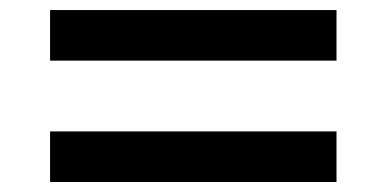

<svg xmlns="http://www.w3.org/2000/svg" viewBox="-20 -474 737 380"><path d="M79.1 -354V-454.1H646V-354ZM79.1 -113.8V-213.9H646V-113.8Z"/></svg>

Font: Lorenzo Sans
Style: Bold Italic
Weight: 700
Italic angle: -12°
Foundry: Intel Corporation
Version: Version 1.00; ttfautohint (v1.5)